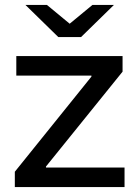

<svg xmlns="http://www.w3.org/2000/svg" viewBox="-20 -757 561 777"><path d="M484 -79V0H40V-62L350 -447V-451H46V-530H476V-467L166 -83V-79ZM441 -737 308 -607H216L83 -737H170L262 -661L354 -737Z"/></svg>

Font: CMG Sans Medium
Style: Regular
Weight: 500
Designer: Julieta Ulanovsky
Foundry: Julieta Ulanovsky
Version: Version 7.200